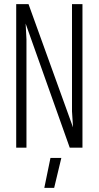

<svg xmlns="http://www.w3.org/2000/svg" viewBox="-20 -720 481 936"><path d="M59 -700V0H109V-528L105 -605L320 0H382V-700H331V-177L336 -99L119 -700ZM196 196H244L279 50H226Z"/></svg>

Font: Modon Arabic
Style: Regular
Weight: 400
Designer: Ahmedzaza
Foundry: Ahmedzaza
Version: Version 2.010